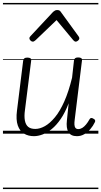

<svg xmlns="http://www.w3.org/2000/svg" viewBox="-20 -905 686 1300"><path d="M210 17Q172 17 143 0Q114 -17 100.5 -55.5Q87 -94 95 -156L137 -495Q139 -506 145.5 -510.5Q152 -515 165 -515Q180 -515 186.5 -510Q193 -505 191 -494L149 -160Q143 -118 148.5 -89Q154 -60 171 -46Q188 -32 219 -32Q250 -32 284 -51Q318 -70 352 -111Q386 -152 415.5 -218.5Q445 -285 468 -379L481 -496Q483 -507 489.5 -511.5Q496 -516 509 -516Q524 -516 530.5 -511Q537 -506 535 -495L486 -96Q483 -75 484 -60.5Q485 -46 491.5 -38.5Q498 -31 510 -31Q524 -31 537 -39Q550 -47 562.5 -62Q575 -77 586 -97Q590 -105 597 -106Q604 -107 613 -101Q622 -97 624 -90.5Q626 -84 622 -77Q610 -52 591.5 -30.5Q573 -9 550 4Q527 17 501 17Q480 17 465.5 10Q451 3 443 -11Q435 -25 432.5 -44.5Q430 -64 433 -90L445 -206Q421 -143 391.5 -100Q362 -57 330.5 -31.5Q299 -6 268 5.5Q237 17 210 17ZM202 -623Q194 -623 186.5 -630.5Q179 -638 179 -646Q179 -650 181 -653Q183 -656 186 -660L340 -825Q347 -831 353 -834Q359 -837 368 -837Q376 -837 382 -834Q388 -831 392 -824L512 -659Q515 -655 516 -651.5Q517 -648 517 -646Q517 -637 508.5 -630Q500 -623 493 -623Q488 -623 484 -626Q480 -629 476 -633L363 -769L221 -633Q216 -629 211.5 -626Q207 -623 202 -623ZM0 365H646V375H0ZM0 -20H646V0H0ZM0 -505H646V-500H0ZM0 -885H646V-875H0Z"/></svg>

Font: Playwrite GB S Guides
Style: Italic
Weight: 400
Italic angle: -7.01216°
Designer: Veronika Burian, José Scaglione
Foundry: TypeTogether
Version: Version 1.002